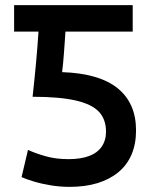

<svg xmlns="http://www.w3.org/2000/svg" viewBox="-20 -713 600 748"><path d="M251 15Q214 15 177.5 9Q141 3 111.5 -6Q82 -15 64 -23L89 -129Q117 -116 157 -104.5Q197 -93 247 -93Q294 -93 326.5 -105Q359 -117 376 -141.5Q393 -166 393 -200Q393 -248 365.5 -277.5Q338 -307 275 -321.5Q212 -336 107 -336Q115 -409 120.5 -469Q126 -529 130 -590H35V-693H497V-590H235Q234 -574 232.5 -553.5Q231 -533 229.5 -511Q228 -489 226 -468.5Q224 -448 222 -432Q367 -427 438.5 -369Q510 -311 510 -205Q510 -152 492.5 -111Q475 -70 441 -42Q407 -14 359.5 0.5Q312 15 251 15Z"/></svg>

Font: Ubuntu Sans Mono SemiBold
Style: Regular
Weight: 600
Monospace: yes
Designer: Dalton Maag Ltd
Foundry: Dalton Maag Ltd
Version: Version 1.006